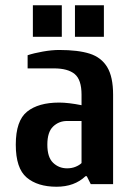

<svg xmlns="http://www.w3.org/2000/svg" viewBox="-20 -700 515 730"><path d="M105 -560V-680H215V-560ZM265 -560V-680H375V-560ZM40 -150Q40 -241 83 -275.5Q126 -310 205 -310Q240 -310 290 -300V-340Q290 -397 264 -418.5Q238 -440 185 -440H85V-490Q109 -498 143 -504Q177 -510 205 -510Q277 -510 321 -496Q365 -482 387.5 -445Q410 -408 410 -340V0H325L310 -30H305Q263 10 195 10Q123 10 81.5 -25Q40 -60 40 -150ZM290 -80V-240H235Q204 -240 182 -219Q160 -198 160 -150Q160 -102 182 -81Q204 -60 235 -60Q253 -60 267.5 -66Q282 -72 290 -80Z"/></svg>

Font: Cuprum
Style: Bold
Weight: 700
Designer: Jovanny Lemonad
Foundry: Jovanny Lemonad
Version: Version 2.000